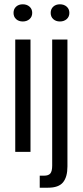

<svg xmlns="http://www.w3.org/2000/svg" viewBox="-20 -707 385 894"><path d="M51 -523H122V0H51ZM43 -647Q43 -665 55 -676Q67 -687 86 -687Q105 -687 117.5 -676Q130 -665 130 -647Q130 -629 117.5 -618Q105 -607 86 -607Q67 -607 55 -618Q43 -629 43 -647ZM165 111H185Q206 111 214.5 100.5Q223 90 223 64V-523H294V68Q294 117 273.5 142Q253 167 204 167H165ZM216 -647Q216 -665 228 -676Q240 -687 259 -687Q278 -687 290.5 -676Q303 -665 303 -647Q303 -629 290.5 -618Q278 -607 259 -607Q240 -607 228 -618Q216 -629 216 -647Z"/></svg>

Font: Mona Sans Condensed
Style: Regular
Weight: 400
Width: 3
Designer: Deni Anggara
Foundry: GitHub
Version: Version 2.000